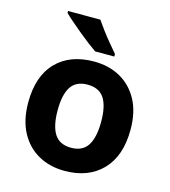

<svg xmlns="http://www.w3.org/2000/svg" viewBox="-114 -857 848 959"><g transform="rotate(15 309.5 -378.0)"><path d="M574 -274Q574 -138 502.5 -64Q431 10 308 10Q232 10 172.5 -23Q113 -56 79 -119.5Q45 -183 45 -274Q45 -410 116 -483Q187 -556 311 -556Q388 -556 447 -523Q506 -490 540 -427.5Q574 -365 574 -274ZM197 -274Q197 -193 223.5 -151.5Q250 -110 310 -110Q369 -110 395.5 -151.5Q422 -193 422 -274Q422 -355 395.5 -395.5Q369 -436 309 -436Q250 -436 223.5 -395.5Q197 -355 197 -274ZM286 -766Q301 -744 321.5 -716.5Q342 -689 363.5 -663.5Q385 -638 401 -619V-606H302Q283 -619 257.5 -638.5Q232 -658 205.5 -680Q179 -702 156 -722Q133 -742 119 -756V-766Z"/></g></svg>

Font: Noto IKEA Simplified Chinese
Style: Bold
Weight: 700
Designer: Monotype Design Team
Foundry: Monotype Imaging Inc.
Version: Version 1.100